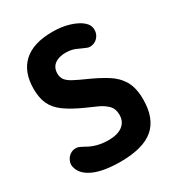

<svg xmlns="http://www.w3.org/2000/svg" viewBox="-152 -702 743 809"><g transform="rotate(-30 219.0 -298.0)"><path d="M185 -260Q207 -250 232.5 -239Q258 -228 276 -210.5Q294 -193 294 -163Q294 -130 270 -111.5Q246 -93 202 -93Q144 -93 101 -119Q82 -129 76.5 -131Q71 -133 62 -133Q48 -133 35.5 -124.5Q23 -116 17 -102Q10 -87 13 -73Q21 -33 69 -11Q117 11 200 11Q310 11 361.5 -33Q413 -77 413 -169Q413 -226 392.5 -260.5Q372 -295 335.5 -317.5Q299 -340 252 -361Q216 -377 194.5 -388.5Q173 -400 163.5 -412.5Q154 -425 154 -444Q154 -472 173.5 -487.5Q193 -503 228 -503Q260 -503 286 -489Q302 -482 310 -478.5Q318 -475 321.5 -474Q325 -473 330 -473Q352 -473 367 -488.5Q382 -504 382 -526Q382 -550 361 -567.5Q340 -585 304 -596Q268 -607 223 -607Q130 -607 82.5 -563.5Q35 -520 35 -437Q35 -394 49 -363.5Q63 -333 96 -309Q129 -285 185 -260Z"/></g></svg>

Font: Beiruti
Style: Bold
Weight: 700
Designer: Arlette Boutros
Foundry: Boutros
Version: Version 1.41